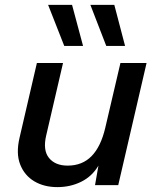

<svg xmlns="http://www.w3.org/2000/svg" viewBox="-20 -758 642 786"><path d="M215 8Q160 8 120 -16Q80 -40 62.5 -85Q45 -130 60 -194L131 -500H238L169 -203Q155 -143 180.5 -111.5Q206 -80 257 -80Q317 -80 355 -119Q393 -158 411 -235L473 -500H580L464 0H369L383 -80Q357 -36 312.5 -14Q268 8 215 8ZM275 -738 320 -570H243L177 -738ZM448 -738 492 -570H415L350 -738Z"/></svg>

Font: Work Sans Medium
Style: Italic
Weight: 500
Italic angle: -13°
Designer: Wei Huang
Foundry: Wei Huang
Version: Version 2.012; ttfautohint (v1.8.3)